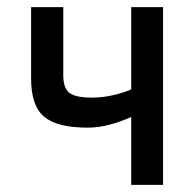

<svg xmlns="http://www.w3.org/2000/svg" viewBox="-20 -517 544 537"><path d="M347 0V-190Q319 -177 287.5 -168.5Q256 -160 225 -160Q140 -160 103.5 -190.5Q67 -221 67 -297V-497H157V-306Q157 -271 174 -257.5Q191 -244 237 -244Q266 -244 295 -250.5Q324 -257 347 -267V-497H436V0Z"/></svg>

Font: Zen Kaku Gothic Antique Medium
Style: Regular
Weight: 500
Designer: Yoshimichi Ohira
Foundry: Positype
Version: Version 1.002